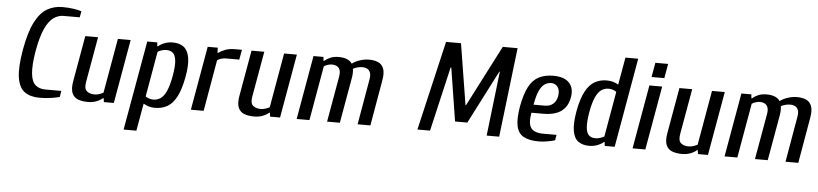

<svg xmlns="http://www.w3.org/2000/svg" viewBox="-49 -1003 6375 1497"><g transform="rotate(5 3138.0 -255.0)"><path d="M271 10Q199 10 154.5 -21.5Q110 -53 97.5 -131.5Q85 -210 109 -350Q134 -490 174 -568.5Q214 -647 267.5 -678.5Q321 -710 388 -710Q436 -710 476.5 -704Q517 -698 538 -690L529 -642H402Q362 -642 325.5 -617Q289 -592 259.5 -529Q230 -466 209 -350Q190 -235 197 -171.5Q204 -108 234 -83Q264 -58 310 -58H436L428 -10Q405 -3 362 3.5Q319 10 271 10Z M650 10Q605 10 572 -2.5Q539 -15 525 -48.5Q511 -82 522 -143L585 -500H685L622 -143Q613 -91 635.5 -72Q658 -53 696 -53Q715 -53 734 -59.5Q753 -66 765 -73L840 -500H940L852 0H774L770 -30H765Q744 -12 714.5 -1Q685 10 650 10Z M946 200 1070 -500H1148L1151 -470H1156Q1177 -488 1206.5 -499Q1236 -510 1269 -510Q1321 -510 1354 -486Q1387 -462 1398 -405Q1409 -348 1391 -250Q1373 -152 1343 -95Q1313 -38 1271 -14Q1229 10 1175 10Q1146 10 1124.5 3Q1103 -4 1084 -15L1046 200ZM1156 -53Q1186 -53 1211.5 -69.5Q1237 -86 1257 -129Q1277 -172 1291 -250Q1305 -328 1300 -371Q1295 -414 1275.5 -430.5Q1256 -447 1225 -447Q1206 -447 1187.5 -441Q1169 -435 1157 -427L1095 -73Q1103 -66 1120 -59.5Q1137 -53 1156 -53Z M1455 0 1543 -500H1622L1623 -460H1628Q1648 -475 1679.5 -487.5Q1711 -500 1756 -500H1811L1797 -422H1694Q1675 -422 1657.5 -417Q1640 -412 1625 -402L1555 0Z M1951 10Q1906 10 1873 -2.5Q1840 -15 1826 -48.5Q1812 -82 1823 -143L1886 -500H1986L1923 -143Q1914 -91 1936.5 -72Q1959 -53 1997 -53Q2016 -53 2035 -59.5Q2054 -66 2066 -73L2141 -500H2241L2153 0H2075L2071 -30H2066Q2045 -12 2015.5 -1Q1986 10 1951 10Z M2283 0 2371 -500H2449L2452 -470H2457Q2478 -488 2504.5 -499Q2531 -510 2569 -510Q2604 -510 2630.5 -500Q2657 -490 2673 -467Q2701 -488 2737 -499Q2773 -510 2805 -510Q2845 -510 2875.5 -497.5Q2906 -485 2919.5 -451.5Q2933 -418 2922 -357L2860 0H2760L2822 -357Q2828 -392 2820 -411.5Q2812 -431 2795.5 -439Q2779 -447 2760 -447Q2739 -447 2719 -441.5Q2699 -436 2686 -428Q2688 -417 2688 -398.5Q2688 -380 2684 -357L2621 0H2521L2584 -357Q2590 -392 2582 -411.5Q2574 -431 2557.5 -439Q2541 -447 2523 -447Q2504 -447 2486.5 -441Q2469 -435 2458 -427L2383 0Z M3228 0 3391 -700H3508L3585 -222H3589L3835 -700H3951L3868 0H3770L3829 -505H3825L3611 -88H3515L3449 -505H3444L3327 0Z M4178 10Q4103 10 4059.5 -14Q4016 -38 4004 -95Q3992 -152 4009 -250Q4027 -348 4057.5 -405Q4088 -462 4135.5 -486Q4183 -510 4248 -510Q4334 -510 4373 -467.5Q4412 -425 4398 -352Q4386 -282 4336 -245Q4286 -208 4192 -208H4102Q4087 -122 4112.5 -87.5Q4138 -53 4209 -53H4312L4305 -10Q4282 -3 4246.5 3.5Q4211 10 4178 10ZM4113 -272H4203Q4241 -272 4266 -293.5Q4291 -315 4298 -352Q4307 -399 4288 -425.5Q4269 -452 4236 -452Q4209 -452 4185.5 -436.5Q4162 -421 4144 -382.5Q4126 -344 4113 -272Z M4572 10Q4521 10 4487.5 -14Q4454 -38 4444 -95Q4434 -152 4451 -250Q4469 -348 4499 -405Q4529 -462 4571 -486Q4613 -510 4666 -510Q4695 -510 4717.5 -503Q4740 -496 4757 -485L4795 -700H4895L4772 0H4694L4691 -30H4686Q4665 -12 4635.5 -1Q4606 10 4572 10ZM4616 -53Q4635 -53 4653.5 -59.5Q4672 -66 4685 -73L4747 -427Q4738 -435 4721.5 -441Q4705 -447 4686 -447Q4656 -447 4630.5 -430.5Q4605 -414 4585 -371Q4565 -328 4551 -250Q4538 -172 4542.5 -129Q4547 -86 4566.5 -69.5Q4586 -53 4616 -53Z M4912 0 5000 -500H5100L5012 0ZM5011 -567 5031 -680H5131L5111 -567Z M5300 10Q5255 10 5222 -2.5Q5189 -15 5175 -48.5Q5161 -82 5172 -143L5235 -500H5335L5272 -143Q5263 -91 5285.5 -72Q5308 -53 5346 -53Q5365 -53 5384 -59.5Q5403 -66 5415 -73L5490 -500H5590L5502 0H5424L5420 -30H5415Q5394 -12 5364.5 -1Q5335 10 5300 10Z M5632 0 5720 -500H5798L5801 -470H5806Q5827 -488 5853.5 -499Q5880 -510 5918 -510Q5953 -510 5979.5 -500Q6006 -490 6022 -467Q6050 -488 6086 -499Q6122 -510 6154 -510Q6194 -510 6224.5 -497.5Q6255 -485 6268.5 -451.5Q6282 -418 6271 -357L6209 0H6109L6171 -357Q6177 -392 6169 -411.5Q6161 -431 6144.5 -439Q6128 -447 6109 -447Q6088 -447 6068 -441.5Q6048 -436 6035 -428Q6037 -417 6037 -398.5Q6037 -380 6033 -357L5970 0H5870L5933 -357Q5939 -392 5931 -411.5Q5923 -431 5906.5 -439Q5890 -447 5872 -447Q5853 -447 5835.5 -441Q5818 -435 5807 -427L5732 0Z"/></g></svg>

Font: Cuprum Medium
Style: Italic
Weight: 500
Italic angle: -10°
Version: Version 3.000